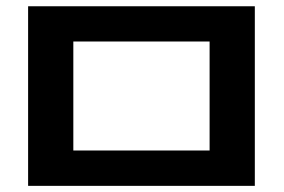

<svg xmlns="http://www.w3.org/2000/svg" viewBox="-20 -605 926 625"><path d="M71.5 0V-584.6H809.5V0ZM218.7 -115.1H662.3V-469.9H218.7Z"/></svg>

Font: Heebo
Style: Regular
Weight: 400
Designer: Oded Ezer
Foundry: Ezer Type House
Version: Version 3.100